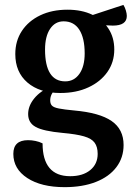

<svg xmlns="http://www.w3.org/2000/svg" viewBox="-20 -502 549 792"><path d="M246.4 270Q150.2 270 92.6 232.4Q35 194.8 35 132.7Q35 76.2 95.8 76.2Q110.9 76.2 126.3 79.4Q141.7 82.5 155.6 89.4Q155.6 157 184.2 190.9Q212.7 224.8 269.5 224.8Q321.5 224.8 352.2 199.7Q382.9 174.5 382.9 132.7Q382.9 103.8 370.3 86.6Q357.8 69.4 326.4 60.4Q294.9 51.3 238.5 46.3Q158.6 38.9 127.4 21.8Q96.1 4.8 96.1 -31.4Q96.1 -65.4 121.3 -96.1Q146.4 -126.8 189.7 -144.6L207.8 -134Q197.5 -123.5 192.3 -111.8Q187.1 -100.2 187.1 -87.8Q187.1 -74.1 194.2 -66.4Q201.2 -58.8 222.7 -54.5Q244.2 -50.2 286.7 -46.2Q391.2 -36.9 440.5 -2.7Q489.8 31.4 489.8 96.1Q489.8 148.4 460 187.7Q430.1 227.1 375.5 248.5Q320.8 270 246.4 270ZM228.8 -118.4Q143.4 -118.4 93.2 -161.5Q43.1 -204.6 43.1 -279Q43.1 -333.4 70.3 -374.5Q97.5 -415.6 146 -438.8Q194.5 -462 258.2 -462Q317.1 -462 360.2 -441.5Q403.3 -420.9 427.3 -384.1Q451.4 -347.3 451.4 -297.8Q451.4 -245.5 423 -205.1Q394.6 -164.7 344.6 -141.6Q294.7 -118.4 228.8 -118.4ZM249.1 -166.4Q285.7 -166.4 307.5 -197.3Q329.3 -228.3 329.3 -281.6Q329.3 -344.9 307.1 -379.5Q284.9 -414 242.4 -414Q207.3 -414 186.6 -382.9Q165.8 -351.7 165.8 -297.3Q165.8 -232.4 186.7 -199.4Q207.6 -166.4 249.1 -166.4ZM445.2 -396.4Q431.2 -396.4 411.1 -397.9Q391 -399.3 372.4 -402.3Q353.8 -405.2 342.5 -408.8L332.8 -430.4L489 -481.8Q495.4 -471.7 499.2 -458.8Q503.1 -445.8 503.1 -436.2Q503.1 -396.4 445.2 -396.4Z"/></svg>

Font: Petrona
Style: Regular
Weight: 400
Designer: Ringo R. Seeber
Foundry: Ringo R. Seeber
Version: Version 2.001; ttfautohint (v1.8.3)